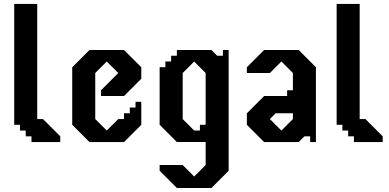

<svg xmlns="http://www.w3.org/2000/svg" viewBox="-20 -720 1972 973"><path d="M168.7 -700H52V-87.5H81.2V-58.4H110.4V-29.2H139.5V0H285.3V-29.2L197.8 -116.7H168.7Z M491.9 -233.4H608.5L696 -320.9V-379.2L608.5 -466.7H433.5L346 -379.2V-87.5L433.5 0H608.5L696 -87.5V-204.2H666.8V-175H637.7V-145.9H608.5V-116.7H579.4L521 -58.4L462.7 -116.7V-350L521 -408.3L579.4 -350L491.9 -262.5Z M1109.6 -466.7V-437.6H1080.5L1051.3 -466.7H876.3V-437.6H847.2V-408.5H818.1V-379.3H789V-87.7L876.3 -0.3H1022.2V116.3L963.9 174.6L905.7 116.3H789V145.4L876.4 232.8H1051.4L1138.7 145.4V-466.7ZM1022.2 -87.5H993.1V-58.4H964L905.8 -116.7V-350L964 -408.2L1022.2 -350Z M1493.5 -466.7H1318.5L1231 -379.2V-350H1347.7L1406 -408.3L1464.3 -350V-116.7L1406 -58.4L1347.7 -116.7L1376.8 -145.9H1464.3V-262.5H1435.1V-233.4H1318.5L1231 -145.9V-87.5L1318.5 0H1493.5L1522.7 -29.2H1551.8V0H1581V-379.2Z M1802.7 -700H1686V-87.5H1715.2V-58.4H1744.4V-29.2H1773.5V0H1919.3V-29.2L1831.8 -116.7H1802.7Z"/></svg>

Font: Stepalange
Style: Regular
Weight: 400
Designer: Szymon Furjan
Version: Version 1.005;Fontself Maker 3.5.8